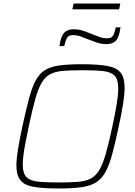

<svg xmlns="http://www.w3.org/2000/svg" viewBox="-20 -1060 766 1088"><path d="M315 8Q225 8 172 -1Q119 -10 96 -38Q73 -66 73 -122Q73 -160 82 -215Q91 -270 107 -344Q128 -440 145 -504Q162 -568 183.5 -606.5Q205 -645 237 -664Q269 -683 319 -689.5Q369 -696 444 -696Q534 -696 587 -686.5Q640 -677 663 -649Q686 -621 686 -564Q686 -525 677.5 -471.5Q669 -418 653 -344Q633 -250 616 -187Q599 -124 577.5 -85Q556 -46 523.5 -26Q491 -6 440.5 1Q390 8 315 8ZM312 -26Q377 -26 421 -29.5Q465 -33 494 -48Q523 -63 543 -97Q563 -131 580 -190.5Q597 -250 617 -344Q633 -419 641.5 -471.5Q650 -524 650 -559Q650 -609 630 -630.5Q610 -652 565.5 -657Q521 -662 447 -662Q382 -662 338 -658.5Q294 -655 265 -640Q236 -625 216 -591Q196 -557 179.5 -497.5Q163 -438 143 -344Q133 -294 125 -254Q117 -214 113 -183Q109 -152 109 -128Q109 -79 129 -57.5Q149 -36 194 -31Q239 -26 312 -26ZM317 -799Q322 -835 331.5 -855.5Q341 -876 357 -885Q373 -894 399 -894Q426 -894 451.5 -885.5Q477 -877 503 -866Q523 -858 543.5 -850.5Q564 -843 588 -843Q611 -843 620 -857Q629 -871 636 -905H663Q658 -870 649 -849Q640 -828 623.5 -819Q607 -810 581 -810Q554 -810 528.5 -819Q503 -828 477 -838Q457 -846 436.5 -853.5Q416 -861 392 -861Q370 -861 361 -847Q352 -833 344 -799ZM390 -1007 397 -1040H662L655 -1007Z"/></svg>

Font: Saira Thin Thin
Style: Italic
Weight: 250
Italic angle: -12°
Version: Version 1.101